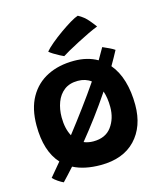

<svg xmlns="http://www.w3.org/2000/svg" viewBox="-117 -836 830 972"><g transform="rotate(-15 297.5 -350.0)"><path d="M300 12.5Q215 12.5 157 -17.5Q123 20.5 96 48.5Q84.5 43.5 68.2 32.5Q52 21.5 42.5 11Q70 -21 101.5 -59.5Q37 -129.5 37 -265Q37 -353 70.8 -412.5Q104.5 -472 164.5 -502.2Q224.5 -532.5 304 -532.5Q374.5 -532.5 426.5 -502.5Q446 -535 461 -562.5Q478 -555 495.5 -546.8Q513 -538.5 522.5 -531.5Q503.5 -495.5 481 -457Q514 -418 530.5 -361.8Q547 -305.5 547 -237Q547 -123.5 482.5 -55.5Q418 12.5 300 12.5ZM170.5 -272Q170.5 -213 192.5 -172.5Q236.5 -229 281.2 -289.5Q326 -350 365.5 -408Q337 -429.5 297 -429.5Q253.5 -429.5 225.5 -408Q197.5 -386.5 184 -350.5Q170.5 -314.5 170.5 -272ZM295 -113Q359 -113 390.5 -156Q422 -199 422 -259Q422 -307 409.5 -343.5Q370 -284.5 328 -228.2Q286 -172 245.5 -122.5Q268 -113 295 -113ZM382.5 -748Q413.5 -731.5 435 -705.5Q456.5 -679.5 463 -670Q442 -662 412.2 -647.8Q382.5 -633.5 351.8 -617.5Q321 -601.5 297 -588Q273 -574.5 263.5 -568Q258.5 -570 243 -578Q227.5 -586 212.2 -595.5Q197 -605 191 -611Q204 -627 229.8 -648.5Q255.5 -670 285.2 -691Q315 -712 341.2 -727.8Q367.5 -743.5 382.5 -748Z"/></g></svg>

Font: Grandstander SemiBold
Style: Regular
Weight: 600
Designer: Tyler Finck
Foundry: Etcetera Type Co
Version: Version 1.200; ttfautohint (v1.8.3)